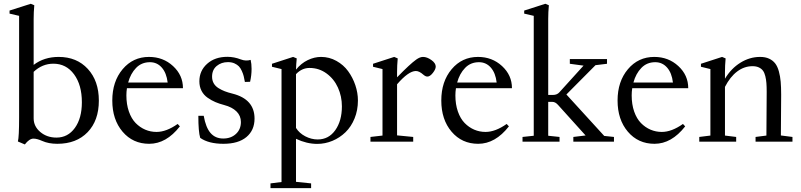

<svg xmlns="http://www.w3.org/2000/svg" viewBox="-20 -746 4218 1011"><path d="M110.8 14.6 74.2 -1Q80.6 -24.4 80.6 -128.9V-662.6L30.3 -674.3V-690.4L142.1 -726.1L160.6 -718.3Q157.2 -681.6 157.2 -646.5V-404.3Q211.9 -446.3 289.1 -446.3Q384.3 -446.3 442.4 -383.1Q500.5 -319.8 500.5 -216.3Q500.5 -111.3 441.4 -50Q382.3 11.2 281.7 11.2Q235.8 11.2 202.1 -3.9Q174.8 -16.1 156.2 -16.1Q134.3 -16.1 110.8 14.6ZM157.2 -123Q157.2 -80.6 192.1 -51Q227.1 -21.5 277.3 -21.5Q337.4 -21.5 374.3 -72.5Q411.1 -123.5 411.1 -207.5Q411.1 -298.8 369.9 -354.7Q328.6 -410.6 261.2 -410.6Q202.6 -410.6 157.2 -367.7Z M765.6 11.2Q679.7 11.2 625.5 -52.5Q571.3 -116.2 571.3 -216.8Q571.3 -316.9 625.7 -381.6Q680.2 -446.3 764.6 -446.3Q838.9 -446.3 891.1 -398.2Q943.4 -350.1 943.4 -281.7H648.4Q645.5 -262.7 645.5 -243.7Q645.5 -196.3 658.7 -158.7Q671.9 -121.1 694.3 -98.1Q716.8 -75.2 744.9 -63.2Q772.9 -51.3 804.2 -51.3Q856 -51.3 915.5 -93.3L927.2 -80.6Q855.5 11.2 765.6 11.2ZM769.5 -418.5Q725.6 -418.5 696.5 -388.4Q667.5 -358.4 654.8 -311.5H862.8Q856.9 -361.8 832 -390.1Q807.1 -418.5 769.5 -418.5Z M1034.2 -20Q1024.4 -52.2 1024.4 -136.2H1052.7Q1063.5 -74.7 1088.6 -45.7Q1113.8 -16.6 1155.3 -16.6Q1196.3 -16.6 1222.4 -40.8Q1248.5 -64.9 1248.5 -103.5Q1248.5 -136.2 1225.3 -159.2Q1202.1 -182.1 1160.6 -192.9Q1134.8 -199.7 1114.5 -208.3Q1094.2 -216.8 1073.5 -231.2Q1052.7 -245.6 1041.3 -267.6Q1029.8 -289.6 1029.8 -317.9Q1029.8 -373.5 1070.8 -410.2Q1111.8 -446.8 1177.2 -446.8Q1212.9 -446.8 1248 -433.1Q1274.9 -422.9 1299.8 -430.7Q1304.7 -410.6 1304.7 -383.3Q1304.7 -349.1 1296.9 -315.4L1269.5 -314.5Q1266.1 -333 1263.2 -345Q1260.3 -356.9 1253.4 -372.3Q1246.6 -387.7 1237.8 -396.7Q1229 -405.8 1214.4 -412.4Q1199.7 -418.9 1180.2 -418.9Q1145.5 -418.9 1121.1 -398.7Q1096.7 -378.4 1096.7 -342.3Q1096.7 -322.8 1105.2 -307.6Q1113.8 -292.5 1130.1 -282.2Q1146.5 -272 1163.6 -265.4Q1180.7 -258.8 1204.6 -252.9Q1320.3 -223.6 1320.3 -121.6Q1320.3 -60.1 1277.6 -24.4Q1234.9 11.2 1156.7 11.2Q1078.6 11.2 1034.2 -20Z M1404.3 244.6V219.7L1462.4 212.4V-382.3L1412.1 -394.5V-410.2L1523.4 -446.3L1542.5 -438.5Q1539.6 -410.2 1538.6 -379.4Q1565.4 -412.6 1600.3 -429.4Q1635.3 -446.3 1670.4 -446.3Q1713.9 -446.3 1751.5 -425.3Q1789.1 -404.3 1813.2 -371.1Q1837.4 -337.9 1851.1 -297.4Q1864.7 -256.8 1864.7 -216.8Q1864.7 -165.5 1846.9 -122.1Q1829.1 -78.6 1799.1 -49.6Q1769 -20.5 1730.5 -4.4Q1691.9 11.7 1650.4 11.7Q1595.2 11.7 1538.6 -15.1V211.4L1618.2 219.7V244.6ZM1609.9 -388.2Q1569.3 -388.2 1538.6 -355.5V-72.3Q1555.7 -44.9 1587.4 -28.3Q1619.1 -11.7 1652.8 -11.7Q1710.9 -11.7 1745.6 -60.8Q1780.3 -109.9 1780.3 -186Q1780.3 -238.8 1759.5 -284.7Q1738.8 -330.6 1699.2 -359.4Q1659.7 -388.2 1609.9 -388.2Z M1930.7 0V-24.9L1994.1 -32.2V-382.3L1944.3 -394.5V-410.2L2055.7 -446.3L2074.2 -438.5Q2070.8 -400.9 2070.8 -366.2V-338.9Q2139.2 -409.2 2171.4 -432.1Q2190.9 -446.3 2207.5 -446.3Q2228.5 -446.3 2251.5 -429.9Q2274.4 -413.6 2274.4 -395.5Q2274.4 -381.3 2259.3 -362.1Q2244.1 -342.8 2230.5 -342.8Q2220.7 -342.8 2209.5 -352.5Q2187.5 -372.1 2169.9 -372.1Q2131.3 -372.1 2070.8 -302.2V-33.2L2155.8 -24.9V0Z M2498 11.2Q2412.1 11.2 2357.9 -52.5Q2303.7 -116.2 2303.7 -216.8Q2303.7 -316.9 2358.2 -381.6Q2412.6 -446.3 2497.1 -446.3Q2571.3 -446.3 2623.5 -398.2Q2675.8 -350.1 2675.8 -281.7H2380.9Q2377.9 -262.7 2377.9 -243.7Q2377.9 -196.3 2391.1 -158.7Q2404.3 -121.1 2426.8 -98.1Q2449.2 -75.2 2477.3 -63.2Q2505.4 -51.3 2536.6 -51.3Q2588.4 -51.3 2647.9 -93.3L2659.7 -80.6Q2587.9 11.2 2498 11.2ZM2502 -418.5Q2458 -418.5 2429 -388.4Q2399.9 -358.4 2387.2 -311.5H2595.2Q2589.4 -361.8 2564.5 -390.1Q2539.6 -418.5 2502 -418.5Z M2731.4 0V-24.9L2790.5 -31.2V-662.6L2740.2 -674.3V-690.4L2851.6 -726.1L2870.1 -718.3Q2866.7 -681.6 2866.7 -646.5V-246.1H2891.6Q2913.1 -246.1 2925.3 -259.8L3052.7 -400.4L2980.5 -410.2V-435.1H3176.3V-410.2L3115.7 -402.8L2962.4 -248.5L3161.6 -30.3L3212.9 -24.9V0H2999V-24.9L3063.5 -32.7L2918.5 -193.4Q2904.3 -209.5 2889.2 -209.5H2866.7V-31.2L2926.3 -24.9V0Z M3426.3 11.2Q3340.3 11.2 3286.1 -52.5Q3231.9 -116.2 3231.9 -216.8Q3231.9 -316.9 3286.4 -381.6Q3340.8 -446.3 3425.3 -446.3Q3499.5 -446.3 3551.8 -398.2Q3604 -350.1 3604 -281.7H3309.1Q3306.2 -262.7 3306.2 -243.7Q3306.2 -196.3 3319.3 -158.7Q3332.5 -121.1 3355 -98.1Q3377.4 -75.2 3405.5 -63.2Q3433.6 -51.3 3464.8 -51.3Q3516.6 -51.3 3576.2 -93.3L3587.9 -80.6Q3516.1 11.2 3426.3 11.2ZM3430.2 -418.5Q3386.2 -418.5 3357.2 -388.4Q3328.1 -358.4 3315.4 -311.5H3523.4Q3517.6 -361.8 3492.7 -390.1Q3467.8 -418.5 3430.2 -418.5Z M3662.1 0V-24.9L3720.7 -32.2V-382.3L3670.9 -394.5V-410.2L3782.2 -446.3L3800.8 -438.5Q3797.4 -400.9 3797.4 -366.2V-331.5Q3829.6 -385.3 3878.7 -415.8Q3927.7 -446.3 3982.4 -446.3Q4010.3 -446.3 4030 -437Q4049.8 -427.7 4062 -411.9Q4074.2 -396 4081.3 -369.9Q4088.4 -343.8 4090.8 -315.4Q4093.3 -287.1 4093.3 -247.1Q4093.3 -138.2 4091.8 -32.7L4152.8 -24.9V0H3958.5V-24.9L4015.6 -32.2Q4017.1 -259.3 4017.1 -262.7Q4017.1 -290 4015.6 -308.6Q4014.2 -327.1 4009.8 -345.2Q4005.4 -363.3 3997.3 -374Q3989.3 -384.8 3975.6 -391.1Q3961.9 -397.5 3942.4 -397.5Q3898.9 -397.5 3861.8 -369.6Q3824.7 -341.8 3797.4 -288.6V-32.2L3856.4 -24.9V0Z"/></svg>

Font: Elstob
Style: Regular
Weight: 400
Designer: Peter S. Baker
Version: Version 1.015